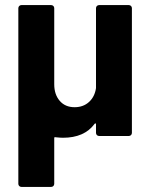

<svg xmlns="http://www.w3.org/2000/svg" viewBox="-20 -534 591 754"><path d="M369 -514H486Q491 -514 494.5 -510.5Q498 -507 498 -502V-12Q498 -7 494.5 -3.5Q491 0 486 0H369Q364 0 360.5 -3.5Q357 -7 357 -12V-46Q357 -49 355 -49.5Q353 -50 351 -47Q311 7 227 7Q218 7 198 5Q193 3 193 9V188Q193 193 189.5 196.5Q186 200 181 200H64Q59 200 55.5 196.5Q52 193 52 188V-502Q52 -507 55.5 -510.5Q59 -514 64 -514H181Q186 -514 189.5 -510.5Q193 -507 193 -502V-203Q193 -163 214.5 -138Q236 -113 273 -113Q307 -113 329.5 -133.5Q352 -154 357 -188V-502Q357 -507 360.5 -510.5Q364 -514 369 -514Z"/></svg>

Font: UMi
Style: Bold
Weight: 700
Designer: Peter Middis
Foundry: We Are UMi
Version: Version 1.0